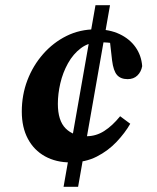

<svg xmlns="http://www.w3.org/2000/svg" viewBox="-20 -674 604 740"><path d="M64 -244Q64 -308 85.5 -364.5Q107 -421 146 -465.5Q185 -510 236.5 -535.5Q288 -561 349 -561Q402 -561 441 -542.5Q480 -524 502.5 -492Q525 -460 528 -419Q524 -397 509.5 -383Q495 -369 472 -369Q445 -369 431 -385Q417 -401 412 -441L402 -529L456 -494Q438 -502 418.5 -506.5Q399 -511 362 -511Q322 -511 292 -488.5Q262 -466 242 -430Q222 -394 212.5 -353Q203 -312 203 -274Q203 -209 233 -179Q263 -149 314 -149Q350 -149 381.5 -169Q413 -189 443 -226L482 -197Q462 -162 429.5 -127.5Q397 -93 353 -70.5Q309 -48 252 -48Q196 -48 153.5 -71.5Q111 -95 87.5 -139Q64 -183 64 -244ZM281 46H225L348 -654H404Z"/></svg>

Font: Source Serif 4
Style: Bold Italic
Weight: 700
Italic angle: -12°
Designer: Frank Grießhammer
Foundry: Adobe Systems Incorporated
Version: Version 4.004;hotconv 1.0.116;makeotfexe 2.5.65601